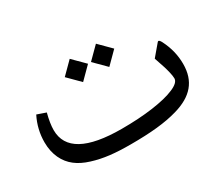

<svg xmlns="http://www.w3.org/2000/svg" viewBox="-95 -719 1064 929"><g transform="rotate(-30 436.5 -254.0)"><path d="M439.9 -442.4 504.9 -377.4 569.8 -442.4 504.9 -507.3ZM293.5 -442.4 358.4 -377.4 423.3 -442.4 358.4 -507.3ZM407.2 -1C520 -1 601.6 -8.8 670.4 -28.8C771 -57.6 821.8 -114.7 821.8 -211.9C821.8 -259.8 810.5 -306.2 787.6 -351.6C782.2 -362.3 777.3 -367.7 773.4 -367.7C772 -367.7 770 -366.7 768.6 -365.2L715.3 -302.2C725.6 -272.5 731.9 -252.4 735.4 -242.2C741.7 -221.2 750 -190.4 750 -172.4C750 -156.2 734.9 -141.6 704.6 -128.9C674.3 -115.7 633.3 -106 581.5 -98.6C529.3 -91.3 471.7 -87.9 407.7 -87.9C214.8 -87.9 118.7 -141.1 118.7 -247.1C118.7 -272 123.5 -302.2 132.8 -337.9L83.5 -355C61.5 -311.5 50.8 -265.6 50.8 -218.3C50.8 -149.4 77.6 -97.2 119.1 -65.4C139.6 -49.3 165.5 -36.6 196.8 -26.9C258.8 -7.3 322.8 -1 407.2 -1Z"/></g></svg>

Font: Sahel
Style: Regular
Weight: 400
Foundry: Saber Rastikerdar (saber.rastikerdar@gmail.com)
Version: Version 3.4.0